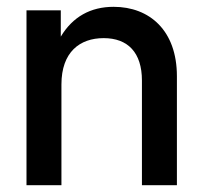

<svg xmlns="http://www.w3.org/2000/svg" viewBox="-20 -546 600 566"><path d="M161.1 0V-296.9C161.1 -392.6 215.3 -433.6 285.6 -433.6C356.9 -433.6 398.4 -391.1 398.4 -308.6V0H501.5V-321.3C501.5 -456.1 420.9 -525.9 314.9 -525.9C247.1 -525.9 194.3 -496.6 159.2 -438V-515.6H58.1V0Z"/></svg>

Font: Inteeer Medium
Style: Regular
Weight: 500
Designer: Rasmus Andersson
Foundry: rsms
Version: Version 4.001;Glyphs 3.4 (3402)